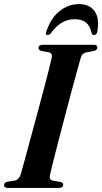

<svg xmlns="http://www.w3.org/2000/svg" viewBox="-22 -919 500 939"><path d="M222.5 -63.5Q216.5 -39.5 237 -35.5L273 -29.5Q287 -25.5 287 -15.5Q287 0 265.5 0H16.5Q-2 0 -2 -13.5Q-2.5 -26 14 -30L50.5 -36Q70.5 -40 79.5 -66.5Q85.5 -88 97.5 -132Q109.5 -176 125 -233Q140.5 -290 157 -351.5Q173.5 -413 188.8 -470Q204 -527 215.2 -571Q226.5 -615 231 -636.5Q235.5 -659 216 -663.5L180 -670Q166 -674 166 -684.5Q166 -700 189 -700H436.5Q454 -700 454 -687Q454 -674.5 437.5 -670L399 -662.5Q388.5 -660 382.8 -654.5Q377 -649 372.5 -635Q366 -613 353.5 -567.2Q341 -521.5 325.2 -462.8Q309.5 -404 293 -341.2Q276.5 -278.5 261.8 -221.5Q247 -164.5 236.5 -122.5Q226 -80.5 222.5 -63.5ZM344.5 -825Q308.5 -825 280.5 -808.2Q252.5 -791.5 227.5 -757.5Q219 -747.5 211.5 -747.5Q198 -747.5 204.5 -764.5Q225.5 -829 268.5 -864Q311.5 -899 364 -899Q416 -899 440.8 -864Q465.5 -829 454 -764.5Q450.5 -747.5 437 -747.5Q429.5 -747.5 426 -757.5Q418.5 -793 398.2 -809Q378 -825 344.5 -825Z"/></svg>

Font: Fraunces 72pt SemiBold
Style: Italic
Weight: 600
Italic angle: -16°
Version: Version 1.000;[b76b70a41]